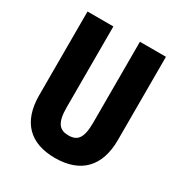

<svg xmlns="http://www.w3.org/2000/svg" viewBox="-170 -838 918 971"><g transform="rotate(30 289.5 -352.0)"><path d="M519 -228V-714H367V-242C367 -151 343 -123 290 -123C239 -123 212 -150 212 -241V-714H61V-226C61 -70 142 10 288 10C438 10 519 -74 519 -228Z"/></g></svg>

Font: Noto Sans Sinhala UI ExtraCondensed ExtraBold
Style: Regular
Weight: 800
Width: 2
Designer: Jelle Bosma - Monotype Design Team
Foundry: Monotype Imaging Inc.
Version: Version 2.006